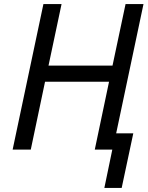

<svg xmlns="http://www.w3.org/2000/svg" viewBox="-20 -734 726 942"><path d="M492 188 531 0H445L515 -333H201L131 0H42L193 -714H282L218 -412H532L596 -714H684L550 -80H634L577 188Z"/></svg>

Font: Noto IKEA Latin
Style: Italic
Weight: 400
Italic angle: -12°
Designer: Monotype Design Team
Foundry: Monotype Imaging Inc.
Version: Version 1.0